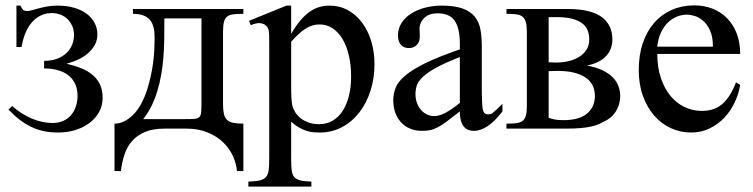

<svg xmlns="http://www.w3.org/2000/svg" viewBox="-20 -481 2816 718"><path d="M363.8 -115.7Q363.8 -85 349.9 -60.8Q335.9 -36.6 312.7 -19.8Q289.6 -2.9 259.8 5.9Q230 14.6 198.2 14.6Q169.9 14.6 145.5 9.8Q121.1 4.9 98.6 -5.6Q76.2 -16.1 54.9 -32.2Q33.7 -48.3 11.7 -71.3L25.9 -84.5Q58.1 -55.2 97.9 -38.1Q137.7 -21 177.2 -21Q199.7 -21 217 -29.1Q234.4 -37.1 246.1 -51Q257.8 -64.9 263.9 -83.3Q270 -101.6 270 -122.1Q270 -148.9 260.5 -168.5Q251 -188 234.4 -200.4Q217.8 -212.9 194.8 -219Q171.9 -225.1 145 -225.1V-253.4Q173.8 -253.4 195.1 -262Q216.3 -270.5 230 -284.2Q243.7 -297.9 250.2 -315.2Q256.8 -332.5 256.8 -350.1Q256.8 -367.7 250.5 -382.8Q244.1 -397.9 233.2 -408.9Q222.2 -419.9 207 -426Q191.9 -432.1 174.3 -432.1Q149.4 -432.1 130.4 -422.1Q111.3 -412.1 97.2 -395Q83 -377.9 74 -354.7Q64.9 -331.5 60.5 -305.2H41.5V-460H56.6Q62 -448.2 66.7 -444.1Q71.3 -439.9 81.1 -439.9Q89.8 -439.9 100.8 -443.1Q111.8 -446.3 125.5 -450Q139.2 -453.6 156.5 -456.8Q173.8 -460 195.3 -460Q230.5 -460 258.3 -451.7Q286.1 -443.4 305.2 -428.7Q324.2 -414.1 334.2 -394.5Q344.2 -375 344.2 -352.5Q344.2 -330.6 334.5 -313Q324.7 -295.4 308.6 -281.5Q292.5 -267.6 271.7 -258.1Q251 -248.5 229 -242.7Q258.8 -235.8 283.7 -225.8Q308.6 -215.8 326.4 -200.7Q344.2 -185.5 354 -164.8Q363.8 -144 363.8 -115.7Z M733.4 -412.1H594.7Q594.7 -371.6 594.2 -335.9Q593.8 -300.3 591.1 -267.1Q588.4 -233.9 583 -202.4Q577.6 -170.9 567.9 -138.7Q560.5 -113.8 548.3 -88.1Q536.1 -62.5 515.6 -35.6H670.9Q694.3 -35.6 707 -36.6Q719.7 -37.6 725.6 -43.5Q731.4 -49.3 732.4 -62Q733.4 -74.7 733.4 -98.1ZM866.2 158.7Q863.8 130.4 850.8 102.1Q837.9 73.7 814.2 51Q790.5 28.3 756.3 14.2Q722.2 0 677.2 0H595.7Q551.8 0 522.2 12.5Q492.7 24.9 473.9 46.4Q455.1 67.9 445.6 96.7Q436 125.5 432.1 158.7H408.2V-18.6Q443.4 -18.6 476.6 -50.5Q509.8 -82.5 530.3 -146Q538.6 -172.4 543.9 -197Q549.3 -221.7 552.5 -245.6Q555.7 -269.5 556.9 -293.2Q558.1 -316.9 558.1 -341.8Q558.1 -363.3 554 -379.6Q549.8 -396 540.3 -407Q530.8 -418 515.4 -423.6Q500 -429.2 477.1 -429.2V-447.3H890.1V-429.2Q867.2 -429.2 852.5 -427.5Q837.9 -425.8 829.3 -418.9Q820.8 -412.1 817.4 -398.7Q814 -385.3 814 -361.8V-92.8Q814 -70.3 817.1 -55.9Q820.3 -41.5 828.6 -33.2Q836.9 -24.9 851.8 -21.7Q866.7 -18.6 890.1 -18.6V158.7Z M1293 -194.3Q1293 -238.3 1284.4 -274.2Q1275.9 -310.1 1260.5 -335.7Q1245.1 -361.3 1223.4 -375.5Q1201.7 -389.6 1175.3 -389.6Q1160.6 -389.6 1147.9 -385.7Q1135.3 -381.8 1122.6 -373.8Q1109.9 -365.7 1096.9 -353.8Q1084 -341.8 1068.8 -325.2V-157.7Q1068.8 -105.5 1073.2 -86.4Q1076.2 -73.7 1084.2 -61Q1092.3 -48.3 1104.7 -38.6Q1117.2 -28.8 1134.5 -22.7Q1151.9 -16.6 1173.3 -16.6Q1201.7 -16.6 1224.1 -29.8Q1246.6 -43 1261.7 -66.7Q1276.9 -90.3 1284.9 -122.8Q1293 -155.3 1293 -194.3ZM1380.4 -240.7Q1380.4 -188 1365.5 -141.6Q1350.6 -95.2 1323.5 -60.3Q1296.4 -25.4 1258.8 -5.4Q1221.2 14.6 1175.3 14.6Q1164.6 14.6 1152.3 13.7Q1140.1 12.7 1127 8.5Q1113.8 4.4 1099.1 -3.7Q1084.5 -11.7 1068.8 -25.9V111.8Q1068.8 138.2 1070.6 154.5Q1072.3 170.9 1079.8 180.2Q1087.4 189.5 1102.5 193.4Q1117.7 197.3 1144.5 198.2V216.8H908.7V198.2Q936 197.3 951.7 193.6Q967.3 189.9 975.1 180.4Q982.9 170.9 984.9 154.1Q986.8 137.2 986.8 109.4V-315.9Q986.8 -334 986.6 -346.2Q986.3 -358.4 984.9 -366.5Q983.4 -374.5 980 -379.4Q976.6 -384.3 970.2 -388.7Q962.9 -393.6 950.9 -394.5Q939 -395.5 917.5 -386.7L911.6 -403.3L1051.3 -460H1068.8V-354.5Q1085.9 -383.8 1103 -404.1Q1120.1 -424.3 1137.7 -436.8Q1155.3 -449.2 1173.8 -454.6Q1192.4 -460 1212.9 -460Q1250 -460 1280.8 -443.1Q1311.5 -426.3 1333.7 -396.7Q1356 -367.2 1368.2 -327.1Q1380.4 -287.1 1380.4 -240.7Z M1699.7 -267.6Q1643.1 -245.6 1610.1 -227.3Q1577.1 -209 1560.1 -192.4Q1543 -175.8 1538.3 -160.4Q1533.7 -145 1533.7 -128.9Q1533.7 -111.3 1539.1 -96.7Q1544.4 -82 1553.5 -71Q1562.5 -60.1 1575 -53.7Q1587.4 -47.4 1601.6 -46.9Q1620.6 -45.9 1644.8 -58.6Q1668.9 -71.3 1699.7 -96.2ZM1858.9 -64.5Q1803.7 8.3 1752 8.3Q1741.2 8.3 1731.7 4.9Q1722.2 1.5 1715.1 -6.8Q1708 -15.1 1703.9 -29.1Q1699.7 -43 1699.7 -64.5Q1670.4 -41.5 1651.1 -27.1Q1631.8 -12.7 1616.9 -4.9Q1602.1 2.9 1588.6 5.6Q1575.2 8.3 1557.6 8.3Q1533.7 8.3 1514.2 0.2Q1494.6 -7.8 1480.5 -22.7Q1466.3 -37.6 1458.5 -58.8Q1450.7 -80.1 1450.7 -106Q1450.7 -130.9 1459.7 -153.3Q1468.8 -175.8 1495.6 -198.5Q1522.5 -221.2 1571.3 -245.1Q1620.1 -269 1699.7 -296.4V-314.9Q1699.7 -347.2 1694.6 -369.1Q1689.5 -391.1 1679.2 -405Q1668.9 -418.9 1653.1 -425Q1637.2 -431.2 1616.2 -431.2Q1585.4 -431.2 1567.9 -415.3Q1550.3 -399.4 1548.8 -376.5L1549.8 -347.2Q1550.8 -326.2 1539.3 -313.7Q1527.8 -301.3 1509.3 -301.3Q1489.7 -301.3 1479 -313.7Q1468.3 -326.2 1468.3 -348.1Q1468.3 -374.5 1481.7 -395.3Q1495.1 -416 1517.8 -430.4Q1540.5 -444.8 1570.1 -452.4Q1599.6 -460 1631.8 -460Q1680.2 -460 1709.7 -449.2Q1739.3 -438.5 1755.4 -418.7Q1771.5 -398.9 1776.6 -370.8Q1781.7 -342.8 1781.7 -307.6V-155.3Q1781.7 -124 1782.7 -104Q1783.7 -84 1784.2 -77.1Q1786.6 -64 1791.5 -58.6Q1796.4 -53.2 1805.7 -53.2Q1810.1 -53.2 1813.7 -54.2Q1817.4 -55.2 1823 -59.3Q1828.6 -63.5 1836.9 -71.3Q1845.2 -79.1 1858.9 -92.8Z M2183.6 -333Q2183.6 -352.1 2177.5 -367.4Q2171.4 -382.8 2157 -393.8Q2142.6 -404.8 2119.1 -410.9Q2095.7 -417 2060.5 -417H2031.7V-248L2059.6 -247.1Q2085 -247.1 2107.7 -252.7Q2130.4 -258.3 2147.2 -269.3Q2164.1 -280.3 2173.8 -296.1Q2183.6 -312 2183.6 -333ZM2204.6 -122.1Q2204.6 -168 2168.5 -191.9Q2132.3 -215.8 2065.4 -215.8Q2059.6 -215.8 2053.7 -215.6Q2047.9 -215.3 2043 -215.3Q2037.6 -214.8 2031.7 -214.8V-40.5Q2041.5 -36.6 2054.2 -34.2Q2066.9 -31.7 2087.4 -31.7Q2146 -31.7 2175.3 -56.4Q2204.6 -81.1 2204.6 -122.1ZM2299.3 -122.1Q2299.3 -110.4 2296.6 -97.7Q2293.9 -85 2287.8 -72.8Q2281.7 -60.5 2272.2 -50Q2262.7 -39.6 2249 -31.7Q2235.4 -24.4 2222.7 -18.3Q2210 -12.2 2193.1 -8.3Q2176.3 -4.4 2153.1 -2.2Q2129.9 0 2096.2 0H1874V-18.6Q1896 -18.6 1910.6 -20.3Q1925.3 -22 1934.1 -28.8Q1942.9 -35.6 1946.5 -48.6Q1950.2 -61.5 1950.2 -84.5V-361.8Q1950.2 -385.3 1946.3 -398.7Q1942.4 -412.1 1933.6 -418.9Q1924.8 -425.8 1910.2 -427.5Q1895.5 -429.2 1874 -429.2V-447.3H2103.5Q2140.6 -447.3 2167.7 -441.9Q2194.8 -436.5 2213.1 -427.5Q2231.4 -418.5 2242.7 -406.5Q2253.9 -394.5 2260 -381.8Q2266.1 -369.1 2268.1 -356.4Q2270 -343.8 2270 -333Q2270 -316.4 2264.6 -301Q2259.3 -285.6 2248 -272.9Q2236.8 -260.3 2218.8 -250.7Q2200.7 -241.2 2175.3 -235.8Q2209.5 -229.5 2233.2 -218Q2256.8 -206.5 2271.5 -191.7Q2286.1 -176.8 2292.7 -158.9Q2299.3 -141.1 2299.3 -122.1Z M2646 -306.6Q2646 -343.8 2635.3 -366.9Q2624.5 -390.1 2609.4 -403.3Q2594.2 -416.5 2577.6 -421.4Q2561 -426.3 2548.8 -426.3Q2529.3 -426.3 2510.5 -418.5Q2491.7 -410.6 2476.6 -395.5Q2461.4 -380.4 2451.2 -357.9Q2440.9 -335.4 2438 -306.6ZM2748 -163.6Q2742.7 -130.9 2727.8 -98.9Q2712.9 -66.9 2689.5 -41.7Q2666 -16.6 2634.3 -1Q2602.5 14.6 2564 14.6Q2524.4 14.6 2488.8 -1.7Q2453.1 -18.1 2426.5 -48.6Q2399.9 -79.1 2384.3 -122.1Q2368.7 -165 2368.7 -218.8Q2368.7 -275.4 2384 -320.3Q2399.4 -365.2 2427 -396.5Q2454.6 -427.7 2492.7 -444.3Q2530.8 -460.9 2576.2 -460.9Q2613.3 -460.9 2644.8 -448.5Q2676.3 -436 2699.2 -412.6Q2722.2 -389.2 2735.1 -355.5Q2748 -321.8 2748 -279.3H2438Q2438 -229.5 2451.2 -189.9Q2464.4 -150.4 2486.8 -123Q2509.3 -95.7 2538.8 -81.3Q2568.4 -66.9 2601.1 -66.4Q2623 -65.9 2641.8 -71Q2660.6 -76.2 2676.8 -88.6Q2692.9 -101.1 2706.8 -121.8Q2720.7 -142.6 2732.4 -173.3Z"/></svg>

Font: Doulos SIL
Style: Regular
Weight: 400
Designer: Walt Agee, Victor Gaultney, Peter Martin, Debbi Hosken
Foundry: SIL International
Version: Version 4.110; 2011; Maintenance release